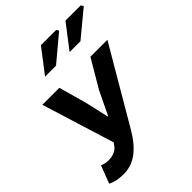

<svg xmlns="http://www.w3.org/2000/svg" viewBox="-280 -1154 1311 1311"><g transform="rotate(-45 375.5 -498.5)"><path d="M16 -12 65 -140Q90 -127 128 -127Q158 -127 182.5 -137.5Q207 -148 220 -166L237 -189L74 -715H238L295 -511L333 -343H337L418 -511L538 -715H702L381 -167Q330 -79 269 -33Q208 13 132 13Q60 13 16 -12ZM355 -1010H502L513 -992L329 -838H223ZM592 -1010H739L751 -992L565 -838H460Z"/></g></svg>

Font: Nebula Sans Bold
Style: Regular
Weight: 700
Italic angle: -9°
Designer: Paul D. Hunt for Adobe (as Source Sans)
Foundry: Nebula Entertainment & Broadcasting LLC
Version: Version 1.010